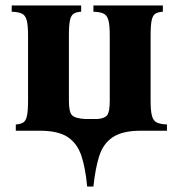

<svg xmlns="http://www.w3.org/2000/svg" viewBox="-20 -480 656 705"><path d="M83 -350Q83 -388 78 -406Q73 -424 60.5 -430Q48 -436 23 -437V-460H278V-437Q261 -436 251 -430Q241 -424 237 -406Q233 -388 233 -350V-110Q233 -69 244.5 -57Q256 -45 293 -43H338Q364 -45 373.5 -57Q383 -69 383 -110V-350Q383 -388 378 -406Q373 -424 360.5 -430Q348 -436 323 -437V-460H578V-437Q561 -436 551 -430Q541 -424 537 -406Q533 -388 533 -350V-110Q533 -73 538 -54.5Q543 -36 556 -30Q569 -24 593 -23V0H497Q430 0 394.5 23.5Q359 47 344.5 92.5Q330 138 323 205H300Q294 138 279 92.5Q264 47 229 23.5Q194 0 126 0H38V-23Q55 -24 65 -30Q75 -36 79 -54.5Q83 -73 83 -110Z"/></svg>

Font: Bona Nova SC
Style: Bold
Weight: 700
Designer: Mateusz Machalski
Foundry: Capitalics
Version: Version 4.001; ttfautohint (v1.8.4.7-5d5b)